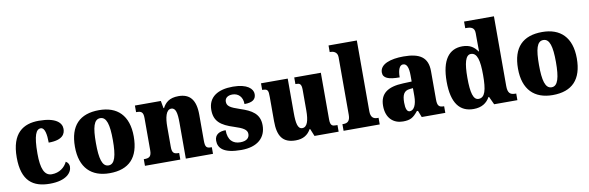

<svg xmlns="http://www.w3.org/2000/svg" viewBox="-52 -1217 5169 1684"><g transform="rotate(-10 2533.0 -375.0)"><path d="M286 10C433 10 484 -56 484 -107C484 -127 474 -146 455 -156C433 -108 384 -69 316 -69C250 -69 223 -137 223 -268C223 -434 249 -483 290 -483C326 -483 337 -419 337 -347C467 -347 486 -403 486 -444C486 -497 437 -551 284 -551C146 -551 38 -484 38 -267C38 -56 137 10 286 10Z M818 10C991 10 1081 -83 1081 -271C1081 -459 982 -551 821 -551C648 -551 557 -459 557 -271C557 -83 656 10 818 10ZM820 -59C763 -59 744 -133 744 -271C744 -410 762 -480 819 -480C875 -480 895 -410 895 -271C895 -133 876 -59 820 -59Z M1133 0H1448V-59H1444C1403 -59 1385 -69 1385 -124V-303C1385 -382 1399 -454 1447 -454C1487 -454 1497 -405 1497 -320V0H1739V-59H1735C1693 -59 1680 -68 1680 -129V-359C1680 -493 1628 -551 1528 -551C1445 -551 1409 -514 1386 -470H1381L1369 -536H1138V-477H1142C1183 -477 1202 -468 1202 -413V-127C1202 -68 1179 -59 1137 -59H1133Z M1990 10C2137 10 2211 -63 2211 -171C2211 -274 2142 -313 2041 -346C1954 -375 1929 -392 1929 -431C1929 -465 1958 -483 1996 -483C2047 -483 2087 -448 2087 -382C2158 -382 2190 -406 2190 -453C2190 -500 2140 -550 2012 -550C1879 -550 1791 -497 1791 -381C1791 -280 1848 -237 1962 -201C2039 -176 2075 -157 2075 -118C2075 -86 2053 -58 1993 -58C1929 -58 1884 -95 1884 -185C1830 -185 1786 -164 1786 -108C1786 -42 1832 10 1990 10Z M2475 10C2542 10 2584 -18 2611 -66H2616L2643 0H2858V-59H2846C2814 -59 2794 -63 2794 -120V-536H2557V-477H2561C2593 -477 2611 -472 2611 -417V-233C2611 -142 2594 -86 2550 -86C2509 -86 2499 -139 2499 -230V-536H2261V-477H2264C2312 -477 2316 -462 2316 -405V-189C2316 -55 2360 10 2475 10Z M2902 0H3224V-59H3214C3179 -59 3154 -75 3154 -130V-760H2902V-701H2912C2927 -701 2971 -694 2971 -644V-130C2971 -75 2947 -59 2912 -59H2902Z M3430 10C3497 10 3523 -7 3565 -59H3575L3598 0H3808V-59H3804C3762 -59 3748 -75 3748 -129V-382C3748 -506 3676 -551 3532 -551C3417 -551 3321 -520 3321 -445C3321 -395 3368 -376 3468 -376C3468 -447 3487 -483 3516 -483C3549 -483 3565 -449 3565 -375V-322L3489 -319C3350 -314 3281 -264 3281 -155C3281 -43 3348 10 3430 10ZM3504 -68C3479 -68 3468 -98 3468 -151C3468 -220 3485 -255 3537 -260L3566 -263V-191C3566 -117 3542 -68 3504 -68Z M4059 10C4132 10 4177 -21 4205 -71H4210L4243 0H4450V-59H4442C4396 -59 4375 -77 4375 -140V-760H4109V-701H4117C4158 -701 4192 -694 4192 -642V-593C4192 -554 4192 -510 4193 -480H4189C4162 -519 4125 -549 4056 -549C3937 -549 3867 -460 3867 -267C3867 -75 3937 10 4059 10ZM4117 -70C4070 -70 4052 -136 4052 -269C4052 -398 4070 -470 4118 -470C4175 -470 4192 -398 4192 -270C4192 -137 4175 -70 4117 -70Z M4764 10C4937 10 5027 -83 5027 -271C5027 -459 4928 -551 4767 -551C4594 -551 4503 -459 4503 -271C4503 -83 4602 10 4764 10ZM4766 -59C4709 -59 4690 -133 4690 -271C4690 -410 4708 -480 4765 -480C4821 -480 4841 -410 4841 -271C4841 -133 4822 -59 4766 -59Z"/></g></svg>

Font: Noto Serif Sinhala SemiCondensed Black
Style: Regular
Weight: 900
Width: 4
Designer: Jelle Bosma - Monotype Design Team
Foundry: Monotype Imaging Inc.
Version: Version 2.007